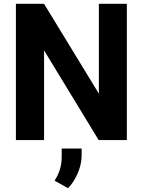

<svg xmlns="http://www.w3.org/2000/svg" viewBox="-20 -731 746 1002"><path d="M63 0H210V-468L495 0H642V-711H496V-242L210 -711H63ZM265 212 335 251C345 241 354 230 363 216C385 181 406 134 406 79V44H302V86C302 142 286 178 265 212Z"/></svg>

Font: Aerodynamic
Style: Regular
Weight: 500
Designer: Google
Version: Version 2.000980; 2014